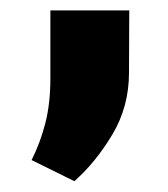

<svg xmlns="http://www.w3.org/2000/svg" viewBox="-20 -145 315 359"><path d="M119.1 193.8 39.1 154.3Q55.7 121.1 64.9 84.7Q74.2 48.3 74.2 1V-125.5H221.7L221.2 -9.3Q221.2 54.2 190.4 106Q159.7 157.7 119.1 193.8Z"/></svg>

Font: Battambang Black
Style: Regular
Weight: 900
Designer: Danh Hong
Version: Version 8.002; ttfautohint (v1.8.3)